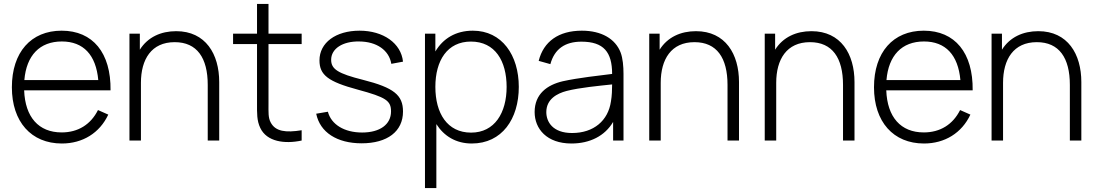

<svg xmlns="http://www.w3.org/2000/svg" viewBox="-20 -710 5543 970"><path d="M538.5 -253.5C541 -443 449 -555 291.5 -555C136.5 -555 40 -446 40 -269C40 -95 137.5 15 292.5 15C397.5 15 483.5 -38 527 -131L475 -154C438.5 -81 374.5 -41 291.5 -41C175 -41 107 -118.5 102 -253.5ZM292.5 -500.5C401.5 -500.5 465 -432.5 476.5 -305.5H103C113.5 -430 180.5 -500.5 292.5 -500.5Z M870 -552.5C793 -552.5 726.5 -522.5 686.5 -459V-540H634V0H692V-291.5C692 -410.5 745 -497 862.5 -497C975.5 -497 1029.5 -417.5 1029.5 -281V0H1087.5V-295.5C1087.5 -436.5 1019 -552.5 870 -552.5Z M1504 -487.5V-540H1336.5V-690H1278.5V-540H1157.5V-487.5H1278.5V-187.5C1278.5 -137.5 1277 -101 1295 -63.5C1328 6 1418 18.5 1504 0V-52C1423.5 -39 1371.5 -45.5 1347.5 -91.5C1334.5 -116 1336.5 -142.5 1336.5 -188.5V-487.5Z M1807 14C1937 14 2016 -46 2016 -146.5C2016 -229.5 1970 -267 1814.5 -306.5C1687 -338.5 1653 -360.5 1653 -408C1653 -464 1711 -502 1794.5 -500.5C1883 -500 1945.5 -456.5 1957 -387.5L2016 -398.5C2006.5 -491.5 1916.5 -555 1796.5 -555C1676 -555 1594 -494 1594 -405C1594 -331 1637.5 -297.5 1788 -257C1930 -218.5 1955.5 -201.5 1955.5 -147C1955.5 -81 1899 -40.5 1809.5 -40.5C1719.5 -40.5 1653.5 -81 1636.5 -145.5L1577.5 -135.5C1596.5 -41.5 1682.5 14 1807 14Z M2369 -555C2282 -555 2218 -515 2179.5 -450V-540H2127V240H2184.5V-83C2223 -22.5 2283.5 15 2363.5 15C2516 15 2601 -109 2601 -271C2601 -431 2516 -555 2369 -555ZM2360 -40C2239 -40 2179.5 -138.5 2179.5 -271C2179.5 -404.5 2240 -500 2359 -500C2482 -500 2539.5 -401 2539.5 -271C2539.5 -140 2479 -40 2360 -40Z M3115.5 -444.5C3089 -514 3018.5 -555 2919.5 -555C2802.5 -555 2726 -500.5 2701.5 -402.5L2760.5 -386C2781.5 -463 2835 -499.5 2917.5 -499.5C3030.5 -499.5 3072.5 -446 3072.5 -336.5C3009 -328.5 2902 -317 2823 -299.5C2744.5 -281 2681 -235.5 2681 -144C2681 -59 2742.5 15 2867 15C2960.5 15 3036 -23.5 3077.5 -94V0H3130V-336.5C3130 -375 3126.5 -415.5 3115.5 -444.5ZM2870 -38C2773 -38 2740 -94 2740 -143.5C2740 -209.5 2795 -238 2842.5 -250.5C2909.5 -267.5 3006.5 -276.5 3072.5 -283.5C3072.5 -259.5 3071.5 -224.5 3066.5 -197.5C3052.5 -101 2980 -38 2870 -38Z M3496 -552.5C3419 -552.5 3352.5 -522.5 3312.5 -459V-540H3260V0H3318V-291.5C3318 -410.5 3371 -497 3488.5 -497C3601.5 -497 3655.5 -417.5 3655.5 -281V0H3713.5V-295.5C3713.5 -436.5 3645 -552.5 3496 -552.5Z M4079.5 -552.5C4002.5 -552.5 3936 -522.5 3896 -459V-540H3843.5V0H3901.5V-291.5C3901.5 -410.5 3954.5 -497 4072 -497C4185 -497 4239 -417.5 4239 -281V0H4297V-295.5C4297 -436.5 4228.5 -552.5 4079.5 -552.5Z M4894 -253.5C4896.5 -443 4804.5 -555 4647 -555C4492 -555 4395.5 -446 4395.5 -269C4395.5 -95 4493 15 4648 15C4753 15 4839 -38 4882.5 -131L4830.5 -154C4794 -81 4730 -41 4647 -41C4530.5 -41 4462.5 -118.5 4457.5 -253.5ZM4648 -500.5C4757 -500.5 4820.5 -432.5 4832 -305.5H4458.5C4469 -430 4536 -500.5 4648 -500.5Z M5225.5 -552.5C5148.5 -552.5 5082 -522.5 5042 -459V-540H4989.5V0H5047.5V-291.5C5047.5 -410.5 5100.5 -497 5218 -497C5331 -497 5385 -417.5 5385 -281V0H5443V-295.5C5443 -436.5 5374.5 -552.5 5225.5 -552.5Z"/></svg>

Font: Hauora Light
Style: Regular
Weight: 300
Designer: Wayne Shih
Foundry: WCYS
Version: Version 1.001;hotconv 1.0.109;makeotfexe 2.5.65596